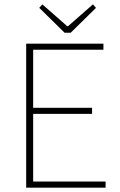

<svg xmlns="http://www.w3.org/2000/svg" viewBox="-20 -860 550 880"><path d="M100 0V-660H454V-632H132V-366H402V-338H132V-28H464V0ZM276 -710 160 -824 174 -840 288 -740H292L406 -840L420 -824L304 -710Z"/></svg>

Font: Source Sans 3 Variable
Style: Regular
Weight: 200
Designer: Paul D. Hunt
Foundry: Adobe Systems Incorporated
Version: Version 3.026